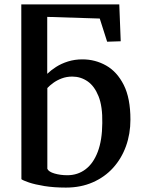

<svg xmlns="http://www.w3.org/2000/svg" viewBox="-20 -839 645 870"><path d="M278.5 11Q224 11 181 4Q138 -3 111 -12.2Q84 -21.5 77 -27L76.5 -819H520.5L527 -652L465.5 -650L432 -755L194 -762.5V-504.5Q210.5 -520.5 234.2 -535.8Q258 -551 288.2 -560.5Q318.5 -570 353.5 -570Q411.5 -570 461 -542Q510.5 -514 540.8 -454Q571 -394 571 -297Q571 -232.5 550.8 -176.5Q530.5 -120.5 492.5 -78.5Q454.5 -36.5 400.2 -12.8Q346 11 278.5 11ZM285 -45Q332 -45 367.5 -71.8Q403 -98.5 423 -151.2Q443 -204 443.5 -281.5Q445 -356.5 426.5 -402.8Q408 -449 376.8 -470.5Q345.5 -492 307.5 -492Q282 -492 260 -483.8Q238 -475.5 221.2 -463.2Q204.5 -451 194.5 -440V-74Q200.5 -60.5 227 -52.8Q253.5 -45 285 -45Z"/></svg>

Font: Merriweather SemiBold
Style: Regular
Weight: 600
Version: Version 2.100